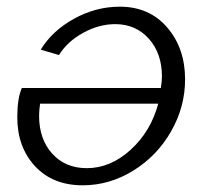

<svg xmlns="http://www.w3.org/2000/svg" viewBox="-20 -550 620 580"><path d="M230 9.8Q139.2 9.8 85.7 -48.1Q32.2 -106 32.2 -195.8Q32.2 -252.4 45.9 -284.2H465.8Q469.2 -305.7 469.2 -318.8Q469.2 -388.7 429.7 -432.9Q390.1 -477.1 328.1 -477.1Q279.3 -477.1 231.4 -450.9Q183.6 -424.8 158.2 -383.8L103 -399.9Q137.7 -457 203.6 -493.4Q269.5 -529.8 341.8 -529.8Q431.2 -529.8 485.1 -467Q539.1 -404.3 539.1 -310.1Q539.1 -227.1 496.8 -153.1Q454.6 -79.1 382.8 -34.7Q311 9.8 230 9.8ZM242.2 -42Q313.5 -42 374.5 -97.4Q435.5 -152.8 458 -236.8H101.1Q98.1 -216.8 98.1 -200.2Q98.1 -129.4 137.9 -85.7Q177.7 -42 242.2 -42Z"/></svg>

Font: Rawline
Style: Italic
Weight: 400
Italic angle: -12°
Designer: Matt McInerney, Pablo Impallari, Rodrigo Fuenzalida
Foundry: Matt McInerney, Pablo Impallari, Rodrigo Fuenzalida
Version: Version 4.020;PS 004.020;hotconv 1.0.88;makeotf.lib2.5.64775